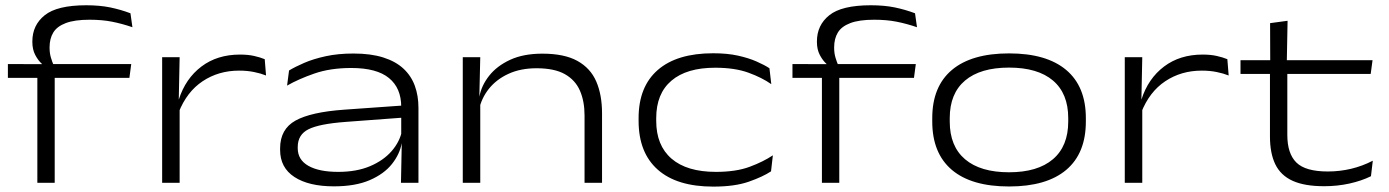

<svg xmlns="http://www.w3.org/2000/svg" viewBox="-20 -695 5282 730"><path d="M308 -675Q359 -675 399 -666.8Q439 -658.5 476 -644.5L483.5 -591.5Q444 -605 406 -612.5Q368 -620 321 -620Q263.5 -620 230 -607.2Q196.5 -594.5 182.5 -571.2Q168.5 -548 168.5 -515V-513Q168.5 -493 173.5 -476.2Q178.5 -459.5 184 -447L139.5 -444V-452Q125 -465 114 -486Q103 -507 103 -535.5V-537.5Q103 -599.5 150.2 -637.2Q197.5 -675 308 -675ZM122 0V-429.5H188V0ZM10 -399V-451.5L149 -451L173.5 -451.5H479L472 -399Z M659 -267 644 -314 660 -317Q685.5 -396.5 745.8 -442Q806 -487.5 892.5 -487.5Q923.5 -487.5 946.5 -482.2Q969.5 -477 986.5 -470L991.5 -408Q971.5 -416 945.8 -421.2Q920 -426.5 889 -426.5Q811 -426.5 750.5 -386.2Q690 -346 659 -267ZM596.5 0V-477.5H663L659.5 -307L663 -304.5V0Z M1504.5 0 1507.5 -148.5 1505.5 -163.5V-278V-289Q1505.5 -360 1459 -398.2Q1412.5 -436.5 1315.5 -436.5Q1236 -436.5 1175.5 -415.5Q1115 -394.5 1071.5 -369.5L1079 -427Q1102 -441 1136.8 -456Q1171.5 -471 1218.2 -481.2Q1265 -491.5 1324 -491.5Q1390 -491.5 1437.2 -476.5Q1484.5 -461.5 1514 -434Q1543.5 -406.5 1557.2 -368.8Q1571 -331 1571 -285V0ZM1249.5 13.5Q1154 13.5 1099.5 -22Q1045 -57.5 1045 -125V-131Q1045 -204 1103.5 -236.5Q1162 -269 1288.5 -278L1514.5 -294L1515.5 -248L1294 -231.5Q1193.5 -224 1152.8 -203.5Q1112 -183 1112 -136V-131.5Q1112 -87.5 1152.5 -64.5Q1193 -41.5 1266 -41.5Q1335.5 -41.5 1386.5 -63Q1437.5 -84.5 1468.8 -120.2Q1500 -156 1509 -199.5L1521.5 -151H1507.5Q1500 -109 1470 -71.2Q1440 -33.5 1385.5 -10Q1331 13.5 1249.5 13.5Z M2202.5 0V-256Q2202.5 -310 2185 -350.2Q2167.5 -390.5 2127.8 -413Q2088 -435.5 2020 -435.5Q1959 -435.5 1913 -414.2Q1867 -393 1838.5 -357Q1810 -321 1801 -276.5L1789 -327H1802.5Q1810.5 -370 1840 -407.2Q1869.5 -444.5 1920 -467.8Q1970.5 -491 2042 -491Q2125.5 -491 2175.2 -463.5Q2225 -436 2247 -385.2Q2269 -334.5 2269 -264V0ZM1739.5 0V-477.5H1806L1802.5 -328.5L1806 -321.5V0Z M2692 14.5Q2553.5 14.5 2480.8 -50Q2408 -114.5 2408 -235.5V-246Q2408 -365.5 2481 -429Q2554 -492.5 2691.5 -492.5Q2745 -492.5 2785.8 -483.5Q2826.5 -474.5 2856.5 -461.2Q2886.5 -448 2905.5 -435.5L2912.5 -375Q2877 -400 2825.2 -418.8Q2773.5 -437.5 2699 -437.5Q2590.5 -437.5 2532.8 -388.2Q2475 -339 2475 -246V-235.5Q2475 -142 2533.2 -91.8Q2591.5 -41.5 2702 -41.5Q2778.5 -41.5 2830.2 -60.8Q2882 -80 2918.5 -104.5L2911.5 -43.5Q2880.5 -23 2827 -4.2Q2773.5 14.5 2692 14.5Z M3291 -675Q3342 -675 3382 -666.8Q3422 -658.5 3459 -644.5L3466.5 -591.5Q3427 -605 3389 -612.5Q3351 -620 3304 -620Q3246.5 -620 3213 -607.2Q3179.5 -594.5 3165.5 -571.2Q3151.5 -548 3151.5 -515V-513Q3151.5 -493 3156.5 -476.2Q3161.5 -459.5 3167 -447L3122.5 -444V-452Q3108 -465 3097 -486Q3086 -507 3086 -535.5V-537.5Q3086 -599.5 3133.2 -637.2Q3180.5 -675 3291 -675ZM3105 0V-429.5H3171V0ZM2993 -399V-451.5L3132 -451L3156.5 -451.5H3462L3455 -399Z M3816.5 14Q3673.5 14 3599 -49.2Q3524.5 -112.5 3524.5 -233V-246Q3524.5 -366 3599.2 -429Q3674 -492 3816.5 -492Q3959 -492 4033.8 -429Q4108.5 -366 4108.5 -246V-233Q4108.5 -112 4033.8 -49Q3959 14 3816.5 14ZM3816.5 -40Q3925 -40 3983.2 -89.5Q4041.5 -139 4041.5 -233V-246Q4041.5 -339.5 3983.5 -388.8Q3925.5 -438 3816.5 -438Q3707.5 -438 3649.2 -388.8Q3591 -339.5 3591 -246V-233Q3591 -139 3649.2 -89.5Q3707.5 -40 3816.5 -40Z M4319 -267 4304 -314 4320 -317Q4345.5 -396.5 4405.8 -442Q4466 -487.5 4552.5 -487.5Q4583.5 -487.5 4606.5 -482.2Q4629.5 -477 4646.5 -470L4651.5 -408Q4631.5 -416 4605.8 -421.2Q4580 -426.5 4549 -426.5Q4471 -426.5 4410.5 -386.2Q4350 -346 4319 -267ZM4256.5 0V-477.5H4323L4319.5 -307L4323 -304.5V0Z M5014.5 13Q4940 13 4894.8 -7.5Q4849.5 -28 4829 -70Q4808.5 -112 4808.5 -176V-433.5H4874.5V-182Q4874.5 -111 4909 -77Q4943.5 -43 5028.5 -43Q5073.5 -43 5116.8 -53.2Q5160 -63.5 5199.5 -84L5192.5 -25Q5157 -7.5 5111 2.8Q5065 13 5014.5 13ZM4696.5 -414V-466H5198.5L5191.5 -414ZM4809.5 -458.5 4809 -607 4875.5 -616 4872.5 -458.5Z"/></svg>

Font: Anek Latin Expanded Light
Style: Regular
Weight: 300
Width: 7
Designer: Yesha Goshar
Foundry: Ek Type
Version: Version 1.003